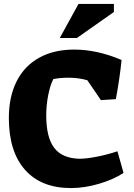

<svg xmlns="http://www.w3.org/2000/svg" viewBox="-20 -941 683 976"><path d="M25 -341Q25 -449 64.5 -527.5Q104 -606 179 -647.5Q254 -689 357 -689Q474 -689 598 -636Q589 -546 569 -437L493 -432L424 -533Q380 -546 327 -546Q287 -546 251 -539Q235 -508 225 -457Q215 -406 215 -354Q215 -243 255.5 -189.5Q296 -136 384 -134Q419 -134 472.5 -144.5Q526 -155 577 -172L608 -62Q556 -28 482.5 -6.5Q409 15 341 15Q189 15 107 -78Q25 -171 25 -341ZM379 -921H559V-880L371 -748H284Z"/></svg>

Font: Suez One
Style: Regular
Weight: 400
Version: Version 1.000